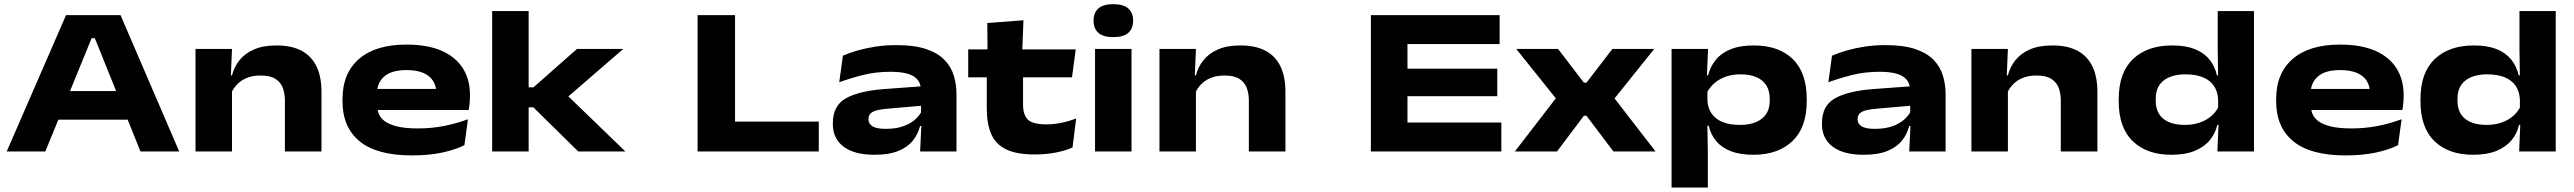

<svg xmlns="http://www.w3.org/2000/svg" viewBox="-20 -710 12065 900"><path d="M11.5 0 289.5 -639H545L820 0H638.5L424.5 -531H409.5L192.5 0ZM216.5 -149V-283H614V-149Z M1315.5 0V-239.5Q1315.5 -270.5 1306 -297Q1296.5 -323.5 1271.8 -339.8Q1247 -356 1201.5 -356Q1163.5 -356 1136.2 -344.5Q1109 -333 1091 -314Q1073 -295 1063 -271.5L1044 -356.5H1067.5Q1077 -395 1102 -427Q1127 -459 1170 -478Q1213 -497 1276 -497Q1347.5 -497 1394.2 -471.8Q1441 -446.5 1464 -398Q1487 -349.5 1487 -280V0ZM896.5 0V-480.5H1067.5L1061 -327.5L1067.5 -311V0Z M1911 18.5Q1746.5 18.5 1666 -47.5Q1585.5 -113.5 1585.5 -235.5V-245.5Q1585.5 -367 1663.2 -434Q1741 -501 1885 -501Q1984 -501 2050 -472Q2116 -443 2149.5 -390Q2183 -337 2183 -265.5V-259.5Q2183 -243 2181.2 -225Q2179.5 -207 2177 -194.5H2019.5Q2022.5 -213 2024 -235Q2025.5 -257 2025.5 -272Q2025.5 -306.5 2010 -331Q1994.5 -355.5 1963.5 -368.5Q1932.5 -381.5 1885 -381.5Q1816 -381.5 1781.5 -351.8Q1747 -322 1747 -270.5V-253L1748 -240.5V-215.5Q1748 -197 1755 -178Q1762 -159 1781.8 -143.2Q1801.5 -127.5 1839.8 -117.8Q1878 -108 1940 -108Q2001.5 -108 2059.8 -119.2Q2118 -130.5 2173.5 -151L2157 -29.5Q2111.5 -7 2049.8 5.8Q1988 18.5 1911 18.5ZM1663 -194.5V-293H2144V-194.5Z M2690.5 0 2480 -207H2441.5V-300.5H2480.5L2684.5 -480.5H2901.5L2628.5 -244.5V-273.5L2911.5 0ZM2287 0V-658H2458V0Z M3425.5 0H3250V-639H3425.5ZM3339.5 -140H3818V0H3339.5Z M4293 0 4299.5 -134.5 4297.5 -157V-265.5L4296.5 -289.5Q4296.5 -331 4262.5 -352.2Q4228.5 -373.5 4153.5 -373.5Q4085.5 -373.5 4026.5 -358.8Q3967.5 -344 3914 -324.5L3931 -449Q3962 -462.5 4000.5 -473.5Q4039 -484.5 4084.2 -491.5Q4129.5 -498.5 4182 -498.5Q4266.5 -498.5 4321.2 -480Q4376 -461.5 4407 -429.5Q4438 -397.5 4450.8 -356Q4463.5 -314.5 4463.5 -268.5V0ZM4079 15.5Q3984.5 15.5 3934.2 -22.5Q3884 -60.5 3884 -128V-133Q3884 -215 3945.2 -249.2Q4006.5 -283.5 4123.5 -292.5L4308.5 -306L4312 -215.5L4135.5 -200Q4089 -196 4070 -185.2Q4051 -174.5 4051 -152V-150Q4051 -129.5 4070 -117.8Q4089 -106 4132 -106Q4178 -106 4211.8 -117.5Q4245.5 -129 4267.5 -147.8Q4289.5 -166.5 4300 -188.5L4329 -119.5H4293Q4283.5 -82 4259.5 -51.5Q4235.5 -21 4191.8 -2.8Q4148 15.5 4079 15.5Z M4831 14Q4744.5 14 4695.5 -10.2Q4646.5 -34.5 4626 -82.5Q4605.5 -130.5 4605.5 -201V-397.5H4775.5V-220.5Q4775.5 -172 4798 -149.5Q4820.5 -127 4886 -127Q4921.5 -127 4958.5 -135Q4995.5 -143 5024.5 -155L5007.5 -19Q4973.5 -3.5 4928.5 5.2Q4883.5 14 4831 14ZM4518.5 -347.5V-478.5H5022.5L5005 -347.5ZM4609 -465 4608 -602 4777.5 -615 4771.5 -465Z M5113 0V-480.5H5284V0ZM5198.5 -536Q5150.5 -536 5128.2 -556.5Q5106 -577 5106 -612V-614.5Q5106 -649.5 5128.2 -670Q5150.5 -690.5 5198.5 -690.5Q5246.5 -690.5 5269 -670Q5291.5 -649.5 5291.5 -614.5V-612.5Q5291.5 -576.5 5269 -556.2Q5246.5 -536 5198.5 -536Z M5834 0V-239.5Q5834 -270.5 5824.5 -297Q5815 -323.5 5790.2 -339.8Q5765.5 -356 5720 -356Q5682 -356 5654.8 -344.5Q5627.5 -333 5609.5 -314Q5591.5 -295 5581.5 -271.5L5562.5 -356.5H5586Q5595.5 -395 5620.5 -427Q5645.5 -459 5688.5 -478Q5731.5 -497 5794.5 -497Q5866 -497 5912.8 -471.8Q5959.5 -446.5 5982.5 -398Q6005.5 -349.5 6005.5 -280V0ZM5415 0V-480.5H5586L5579.5 -327.5L5586 -311V0Z M6406 0V-639H6577.5V0ZM6408 0V-135.5H7017.5V0ZM6495.5 -259V-388H6998.5V-259ZM6408 -503.5V-639H7009.5V-503.5Z M7081 0 7289 -270V-229L7087.5 -480.5H7283.5L7404.5 -322.5H7416.5L7538 -480.5H7734L7532.5 -229V-269L7740.5 0H7543L7416.5 -167.5H7404.5L7278.5 0Z M8199 15.5Q8137.5 15.5 8094.2 -1Q8051 -17.5 8025.2 -48Q7999.5 -78.5 7989.5 -120.5H7935.5L7983.5 -239Q7985.5 -202.5 8003.8 -176.8Q8022 -151 8055.2 -137.8Q8088.5 -124.5 8136 -124.5Q8201 -124.5 8238.2 -153.5Q8275.5 -182.5 8275.5 -237.5V-247Q8275.5 -302.5 8240 -332Q8204.5 -361.5 8138 -361.5Q8098 -361.5 8066.2 -349.5Q8034.5 -337.5 8012.5 -316.8Q7990.5 -296 7979 -270.5L7948 -356.5H7986.5Q7996.5 -396.5 8021.5 -428.2Q8046.5 -460 8090.8 -478.5Q8135 -497 8201.5 -497Q8318 -497 8383.5 -433.2Q8449 -369.5 8449 -245.5V-235.5Q8449 -112.5 8382 -48.5Q8315 15.5 8199 15.5ZM7815.5 169V-480.5H7986.5L7980.5 -338.5L7983.5 -289.5V-175L7982.5 -161L7985.5 -1.5V169Z M8929.5 0 8936 -134.5 8934 -157V-265.5L8933 -289.5Q8933 -331 8899 -352.2Q8865 -373.5 8790 -373.5Q8722 -373.5 8663 -358.8Q8604 -344 8550.5 -324.5L8567.5 -449Q8598.5 -462.5 8637 -473.5Q8675.5 -484.5 8720.8 -491.5Q8766 -498.5 8818.5 -498.5Q8903 -498.5 8957.8 -480Q9012.5 -461.5 9043.5 -429.5Q9074.5 -397.5 9087.2 -356Q9100 -314.5 9100 -268.5V0ZM8715.5 15.5Q8621 15.5 8570.8 -22.5Q8520.5 -60.5 8520.5 -128V-133Q8520.5 -215 8581.8 -249.2Q8643 -283.5 8760 -292.5L8945 -306L8948.5 -215.5L8772 -200Q8725.5 -196 8706.5 -185.2Q8687.5 -174.5 8687.5 -152V-150Q8687.5 -129.5 8706.5 -117.8Q8725.5 -106 8768.5 -106Q8814.5 -106 8848.2 -117.5Q8882 -129 8904 -147.8Q8926 -166.5 8936.5 -188.5L8965.5 -119.5H8929.5Q8920 -82 8896 -51.5Q8872 -21 8828.2 -2.8Q8784.5 15.5 8715.5 15.5Z M9640 0V-239.5Q9640 -270.5 9630.5 -297Q9621 -323.5 9596.2 -339.8Q9571.5 -356 9526 -356Q9488 -356 9460.8 -344.5Q9433.5 -333 9415.5 -314Q9397.5 -295 9387.5 -271.5L9368.5 -356.5H9392Q9401.5 -395 9426.5 -427Q9451.5 -459 9494.5 -478Q9537.5 -497 9600.5 -497Q9672 -497 9718.8 -471.8Q9765.5 -446.5 9788.5 -398Q9811.5 -349.5 9811.5 -280V0ZM9221 0V-480.5H9392L9385.5 -327.5L9392 -311V0Z M10158 15.5Q10043.5 15.5 9977.5 -48Q9911.5 -111.5 9911.5 -235.5V-245Q9911.5 -369.5 9978.5 -433.2Q10045.5 -497 10161.5 -497Q10224.5 -497 10267.2 -480.2Q10310 -463.5 10336 -432Q10362 -400.5 10372 -356.5H10423.5L10377.5 -244Q10375.5 -281.5 10357.5 -307.8Q10339.5 -334 10306 -347.8Q10272.5 -361.5 10224 -361.5Q10159 -361.5 10122 -332.5Q10085 -303.5 10085 -247.5V-237.5Q10085 -182 10120.8 -153.2Q10156.5 -124.5 10222 -124.5Q10261 -124.5 10293 -136Q10325 -147.5 10347.8 -168Q10370.5 -188.5 10381.5 -214L10429.5 -124.5H10373.5Q10365 -85.5 10339.2 -53.8Q10313.5 -22 10268.8 -3.2Q10224 15.5 10158 15.5ZM10374 0 10380 -142.5 10377.5 -174V-317.5V-341.5L10375.5 -480V-658H10545.5V0Z M10975 18.5Q10810.5 18.5 10730 -47.5Q10649.5 -113.5 10649.5 -235.5V-245.5Q10649.5 -367 10727.2 -434Q10805 -501 10949 -501Q11048 -501 11114 -472Q11180 -443 11213.5 -390Q11247 -337 11247 -265.5V-259.5Q11247 -243 11245.2 -225Q11243.5 -207 11241 -194.5H11083.5Q11086.5 -213 11088 -235Q11089.5 -257 11089.5 -272Q11089.5 -306.5 11074 -331Q11058.5 -355.5 11027.5 -368.5Q10996.5 -381.5 10949 -381.5Q10880 -381.5 10845.5 -351.8Q10811 -322 10811 -270.5V-253L10812 -240.5V-215.5Q10812 -197 10819 -178Q10826 -159 10845.8 -143.2Q10865.5 -127.5 10903.8 -117.8Q10942 -108 11004 -108Q11065.5 -108 11123.8 -119.2Q11182 -130.5 11237.5 -151L11221 -29.5Q11175.5 -7 11113.8 5.8Q11052 18.5 10975 18.5ZM10727 -194.5V-293H11208V-194.5Z M11572.5 15.5Q11458 15.5 11392 -48Q11326 -111.5 11326 -235.5V-245Q11326 -369.5 11393 -433.2Q11460 -497 11576 -497Q11639 -497 11681.8 -480.2Q11724.5 -463.5 11750.5 -432Q11776.5 -400.5 11786.5 -356.5H11838L11792 -244Q11790 -281.5 11772 -307.8Q11754 -334 11720.5 -347.8Q11687 -361.5 11638.5 -361.5Q11573.5 -361.5 11536.5 -332.5Q11499.5 -303.5 11499.5 -247.5V-237.5Q11499.5 -182 11535.2 -153.2Q11571 -124.5 11636.5 -124.5Q11675.5 -124.5 11707.5 -136Q11739.5 -147.5 11762.2 -168Q11785 -188.5 11796 -214L11844 -124.5H11788Q11779.5 -85.5 11753.8 -53.8Q11728 -22 11683.2 -3.2Q11638.5 15.5 11572.5 15.5ZM11788.5 0 11794.5 -142.5 11792 -174V-317.5V-341.5L11790 -480V-658H11960V0Z"/></svg>

Font: Anek Latin Expanded
Style: Bold
Weight: 700
Width: 7
Designer: Yesha Goshar
Foundry: Ek Type
Version: Version 1.003